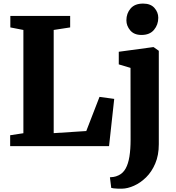

<svg xmlns="http://www.w3.org/2000/svg" viewBox="-20 -834 1006 1096"><path d="M38 0V-62L113.5 -73.5V-663L39 -677.5V-743H380.5V-677.5L286.5 -663V-74L472.5 -86L548 -281L632 -269.5L602.5 0ZM677 243Q664 243 651.2 242.8Q638.5 242.5 629 241.2Q619.5 240 615 238.5L607.5 178Q614 178 628 176Q642 174 657.5 166.5Q682.5 154.5 697.2 128Q712 101.5 718.8 59.8Q725.5 18 725.5 -38.5L725 -446.5L658 -466.5V-538.5L853.5 -565H857L886.5 -544V-11Q886.5 52 866.2 99.5Q846 147 813.8 178.5Q781.5 210 745 226.2Q708.5 242.5 677 243ZM787 -634.5Q745.5 -634.5 723.5 -660.5Q701.5 -686.5 701.5 -718Q701.5 -757.5 725.5 -785.5Q749.5 -813.5 796.5 -813.5H797.5Q839.5 -813.5 861.5 -788.8Q883.5 -764 883.5 -732.5Q883.5 -693 859.2 -663.8Q835 -634.5 788 -634.5Z"/></svg>

Font: Merriweather 28pt Black
Style: Regular
Weight: 900
Version: Version 2.100